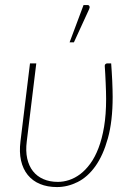

<svg xmlns="http://www.w3.org/2000/svg" viewBox="-20 -750 541 778"><path d="M430.5 -493Q431.5 -476.5 432.8 -458.2Q434 -440 434.8 -422.2Q435.5 -404.5 436 -387.8Q436.5 -371 436.5 -357.5Q436.5 -259 417.2 -189.8Q398 -120.5 366.5 -76.5Q335 -32.5 294.2 -12.2Q253.5 8 211 8Q172 8 142 -4.5Q112 -17 92.5 -41Q73 -65 65.2 -99.5Q57.5 -134 63 -177.5L101.5 -493H127L88.5 -177.5Q83.5 -138.5 90.2 -108Q97 -77.5 113.5 -56.5Q130 -35.5 155.8 -24.2Q181.5 -13 214.5 -13Q237 -13 260 -20.5Q283 -28 304.8 -44.2Q326.5 -60.5 345.8 -86.8Q365 -113 379.2 -150.2Q393.5 -187.5 401.8 -236.8Q410 -286 410 -349Q410 -362 409.5 -379Q409 -396 408.2 -414.2Q407.5 -432.5 406.5 -450Q405.5 -467.5 404.5 -482Q404 -487.5 407.2 -490.2Q410.5 -493 413.5 -493ZM262 -578.5 318.5 -729.5H335Q340.5 -729.5 342.5 -724.5Q344.5 -719.5 341 -712.5L279.5 -578.5Z"/></svg>

Font: Lato ExtraLight
Style: Italic
Weight: 275
Italic angle: -7°
Designer: Lukasz Dziedzic with Adam Twardoch and Botio Nikoltchev
Foundry: tyPoland Lukasz Dziedzic
Version: Version 2.015; 2015-08-06; http://www.latofonts.com/